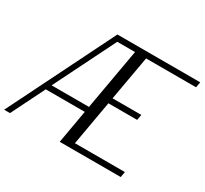

<svg xmlns="http://www.w3.org/2000/svg" viewBox="-157 -1020 1330 1248"><g transform="rotate(30 507.5 -396.0)"><path d="M1014.6 -791.5 1007.3 -750H632.3L573.2 -416.5H789.1L781.7 -375H565.9L507.3 -41.5H882.3L875 0H417L460.9 -250H168L43.9 0H0L393.1 -791.5ZM468.3 -291.5 549.3 -750H416L188 -291.5Z"/></g></svg>

Font: Resagnicto
Style: Italic
Weight: 500
Italic angle: -10°
Version: Version 0.999